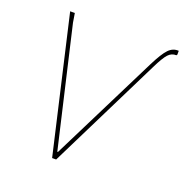

<svg xmlns="http://www.w3.org/2000/svg" viewBox="-117 -743 816 849"><g transform="rotate(20 291.0 -318.5)"><path d="M71 -637H93L100 -594L230 -34H233L484 -537Q514 -597 534.5 -618Q555 -639 582 -637V-619L579 -615Q557 -616 541 -599Q525 -582 500 -531L237 0H218Z"/></g></svg>

Font: Luna Sans Thin
Style: Italic
Weight: 250
Italic angle: -7°
Designer: Juan Pablo del Peral
Foundry: Huerta Tipografica
Version: Version 2.001; ttfautohint (v1.5)